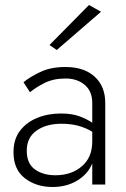

<svg xmlns="http://www.w3.org/2000/svg" viewBox="-20 -738 505 768"><path d="M384 -691 207 -538 178 -558 336 -718ZM100 -369 74 -409Q99 -430 141 -450Q183 -470 242 -470Q316 -470 358.5 -431.5Q401 -393 401 -326V0H349V-84Q331 -41 288.5 -15.5Q246 10 190 10Q125 10 79.5 -25Q34 -60 34 -129Q34 -181 60 -215Q86 -249 129 -266.5Q172 -284 224 -284Q269 -284 300 -272Q331 -260 349 -247V-326Q349 -373 319 -398.5Q289 -424 242 -424Q193 -424 157 -405.5Q121 -387 100 -369ZM87 -135Q87 -84 119.5 -60.5Q152 -37 202 -37Q265 -37 307 -72.5Q349 -108 349 -172V-211Q325 -226 294.5 -234.5Q264 -243 226 -243Q165 -243 126 -215.5Q87 -188 87 -135Z"/></svg>

Font: Jost* Light
Style: Regular
Weight: 300
Version: Version 3.7